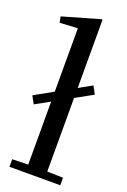

<svg xmlns="http://www.w3.org/2000/svg" viewBox="-155 -857 601 909"><g transform="rotate(20 146.0 -403.0)"><path d="M192 -806 196 -804V-40L276 -38V0H20V-38L100 -40V-725L98 -727L10 -722L4 -752ZM283 -459 27 -317 6 -355 262 -498Z"/></g></svg>

Font: Minipax
Style: Regular
Weight: 400
Designer: Raphaël Ronot
Foundry: Velvetyne Type Foundry
Version: Version 1.000